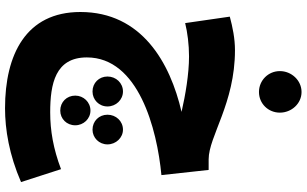

<svg xmlns="http://www.w3.org/2000/svg" viewBox="-242 -676 1189 744"><g transform="rotate(90 352.0 -303.5)"><path d="M336 -713C381 -713 416 -749 416 -794C416 -839 381 -878 336 -878C291 -878 255 -839 255 -794C255 -749 291 -713 336 -713ZM399 271C481 271 579 255 685 209L635 54C556 84 485 96 415 96C304 96 202 76 202 -46C202 -246 479 -318 658 -335L638 -518H597C508 -518 380 -620 174 -620C129 -620 85 -611 44 -600L69 -427C105 -436 153 -442 198 -442C266 -442 348 -428 413 -413C223 -369 26 -259 26 -21C26 190 191 271 399 271ZM334 -68C366 -68 392 -93 392 -126C392 -159 366 -186 334 -186C301 -186 276 -159 276 -126C276 -93 301 -68 334 -68ZM482 -68C513 -68 539 -93 539 -126C539 -159 513 -186 482 -186C449 -186 424 -159 424 -126C424 -93 449 -68 482 -68ZM408 57C440 57 465 32 465 -1C465 -33 440 -60 408 -60C375 -60 350 -33 350 -1C350 32 375 57 408 57Z"/></g></svg>

Font: Noto Sans Arabic UI SmCn Bk
Style: Regular
Weight: 900
Width: 4
Designer: Monotype Design Team, Nadine Chahine and Nizar Qandah
Foundry: Monotype Imaging Inc.
Version: Version 2.010